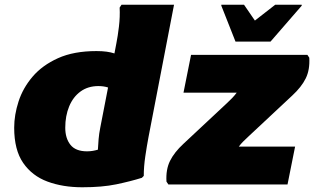

<svg xmlns="http://www.w3.org/2000/svg" viewBox="-20 -780 1328 812"><path d="M580 -28Q532 -13 472 -0.5Q412 12 328 12Q246 12 181 -12Q116 -36 78 -91Q40 -146 40 -240Q40 -294 58.5 -351Q77 -408 118 -456Q159 -504 225.5 -534Q292 -564 388 -564Q412 -564 430.5 -561.5Q449 -559 464 -554L472 -596Q478 -626 483 -667.5Q488 -709 486 -748L494 -760H716L608 -200Q601 -163 594.5 -119Q588 -75 588 -36ZM256 -240Q256 -195 278 -167.5Q300 -140 348 -140Q361 -140 372.5 -142Q384 -144 394 -147Q395 -168 397 -191.5Q399 -215 404 -240L437 -410Q428 -413 417.5 -414.5Q407 -416 396 -416Q352 -416 320.5 -393Q289 -370 272.5 -330Q256 -290 256 -240ZM756 -388 788 -548H1280L1288 -536Q1291 -485 1273 -448.5Q1255 -412 1216 -376L1032 -204Q1020 -193 1009 -182Q998 -171 990 -160H1228L1196 0H692L684 -12Q681 -63 699 -99.5Q717 -136 756 -172L940 -344Q951 -354 962 -365.5Q973 -377 981 -388ZM976 -604 916 -756V-760H1012L1058 -693L1144 -760H1256V-756L1124 -604Z"/></svg>

Font: Kufam Black
Style: Italic
Weight: 900
Italic angle: -11°
Designer: Artur Schmal
Foundry: Original Type
Version: Version 1.301; ttfautohint (v1.8.3)